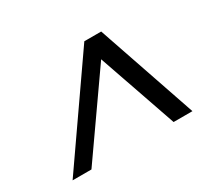

<svg xmlns="http://www.w3.org/2000/svg" viewBox="-99 -853 822 759"><g transform="rotate(-30 312.5 -473.5)"><path d="M38 -247 353 -700H430L585 -247H499L375 -605L124 -247Z"/></g></svg>

Font: DM Sans 12pt
Style: Italic
Weight: 400
Italic angle: -10°
Version: Version 4.004;gftools[0.9.30]